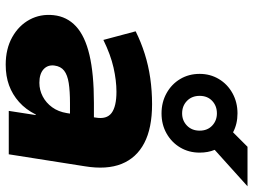

<svg xmlns="http://www.w3.org/2000/svg" viewBox="-130 -768 909 690"><g transform="rotate(90 325.0 -423.5)"><path d="M213 11Q156 11 114 -12.5Q72 -36 51 -75Q30 -114 35 -161Q40 -209 75 -241.5Q110 -274 178 -290Q246 -306 350 -306H422L409 -220H351Q308 -220 279 -215.5Q250 -211 234.5 -199Q219 -187 216 -164Q213 -140 229.5 -125Q246 -110 278 -110Q304 -110 327 -122Q350 -134 366 -156Q382 -178 387 -209L403 -312Q410 -352 386.5 -369.5Q363 -387 310 -387Q270 -387 223.5 -376.5Q177 -366 124 -340L93 -456Q131 -475 173.5 -488.5Q216 -502 261.5 -508.5Q307 -515 355 -515Q441 -515 494.5 -487Q548 -459 569.5 -405.5Q591 -352 578 -273L535 0H379L394 -97H392Q374 -61 347 -37Q320 -13 287 -1Q254 11 213 11ZM388 -549Q348 -549 315.5 -567Q283 -585 264.5 -616Q246 -647 246 -686Q246 -724 264.5 -755Q283 -786 315.5 -804Q348 -822 388 -822Q407 -822 424 -818Q441 -814 456 -806L508 -858H650L519 -740Q524 -728 526.5 -714.5Q529 -701 529 -686Q529 -647 510.5 -616Q492 -585 460 -567Q428 -549 388 -549ZM388 -623Q414 -623 432 -640.5Q450 -658 450 -686Q450 -714 432 -731Q414 -748 388 -748Q361 -748 343 -731Q325 -714 325 -686Q325 -658 343 -640.5Q361 -623 388 -623Z"/></g></svg>

Font: Nunito Sans 8pt Black
Style: Italic
Weight: 900
Italic angle: -9°
Version: Version 3.101;gftools[0.9.27]